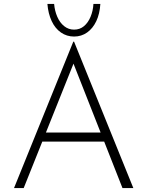

<svg xmlns="http://www.w3.org/2000/svg" viewBox="-20 -952 746 972"><path d="M51 0 351 -741H355L655 0H600L339 -663L373 -682L100 0ZM196 -281H511L525 -235H184ZM355 -767Q318 -767 288.5 -787.5Q259 -808 241.5 -845.5Q224 -883 220 -932H254Q257 -897 270 -867Q283 -837 305 -819.5Q327 -802 355 -802Q384 -802 405 -819.5Q426 -837 438.5 -867Q451 -897 453 -932H488Q485 -882 467.5 -845Q450 -808 421 -787.5Q392 -767 355 -767Z"/></svg>

Font: Josefin Sans Thin Light
Style: Regular
Weight: 300
Version: Version 2.000